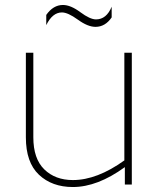

<svg xmlns="http://www.w3.org/2000/svg" viewBox="-20 -742 639 772"><path d="M510 0H482V-70Q372 10 273 10Q189 10 136.5 -39.5Q84 -89 84 -190V-530H114V-190Q114 -104 158 -61Q202 -18 273 -18Q370 -18 480 -97V-530H510ZM364 -634Q333 -634 293 -663Q253 -692 229 -692Q191 -692 166 -641V-682Q194 -722 233 -722Q264 -722 303 -693Q342 -664 366 -664Q408 -664 429 -715V-672Q403 -634 364 -634Z"/></svg>

Font: Roundo ExtraLight
Style: Regular
Weight: 250
Designer: Namrata Goyal (Gurmukhi), Shiva Nallaperumal (Latin)
Foundry: Indian Type Foundry
Version: Version 1.000;PS 1.0;hotconv 1.0.88;makeotf.lib2.5.647800